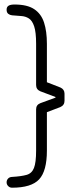

<svg xmlns="http://www.w3.org/2000/svg" viewBox="-20 -688 366 872"><path d="M34.5 164.5Q24.5 164.5 17.2 157.2Q10 150 10 140Q10 130.5 16.5 123.2Q23 116 34.5 115.5Q77 113 100.8 106.2Q124.5 99.5 134.2 75Q144 50.5 144 -4V-191.5Q144 -212 163.5 -219.5L232 -244.5V-247.5L163 -273.5Q144 -281.5 144 -302V-489Q144 -542 135.2 -568.2Q126.5 -594.5 111.2 -604.2Q96 -614 76.2 -615.2Q56.5 -616.5 34.5 -618.5Q25 -619.5 17.5 -625.2Q10 -631 10 -644Q10 -656.5 18.8 -662Q27.5 -667.5 46 -667.5Q103.5 -667.5 135.2 -646.5Q167 -625.5 180 -585.8Q193 -546 193 -489V-314.5L254.5 -290.5Q273 -282 273 -262.5V-230Q273 -210 253.5 -201.5L193 -178.5V-4Q193 88.5 157.8 126.5Q122.5 164.5 34.5 164.5Z"/></svg>

Font: Jura Light
Style: Regular
Weight: 400
Version: Version 5.106